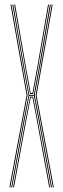

<svg xmlns="http://www.w3.org/2000/svg" viewBox="-20 -820 276 840"><path d="M29.2 0 83.8 -295.5 104.8 -403 82 -526.8 34.2 -800H38.2L85.2 -530L108.2 -405H128.2L151.2 -530L198.2 -800H202.5L154.8 -526.8L132 -403L152.8 -295.5L207.2 0H203.2L149.5 -291.2L128.2 -401H108.2L87 -291.2L33.2 0ZM37.2 0 90.5 -288 111.8 -397H124.8L146 -288L199.2 0H195.2L143 -284.5L122.2 -393H114.2L93.5 -284.5L41.2 0ZM21 0 96.5 -403 26 -800H30L100.5 -403L25 0ZM211.5 0 136 -403 206.5 -800H210.5L140 -403L215.5 0ZM111.5 -409 88.8 -533 42.2 -800H46.2L92 -535L114.2 -413H122.2L144.5 -535L190.2 -800H194.2L147.8 -533L125.2 -409Z"/></svg>

Font: Big Shoulders Inline Display SC Thin
Style: Regular
Weight: 100
Designer: Patric King
Foundry: XO Type Co
Version: Version 2.002